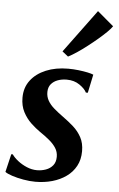

<svg xmlns="http://www.w3.org/2000/svg" viewBox="-58 -888 581 940"><g transform="rotate(5 232.5 -418.5)"><path d="M370 -446H360.5Q352 -464 325.5 -482.5Q299 -501 262 -501Q237.5 -501 217.5 -493.5Q197.5 -486 185.2 -471.2Q173 -456.5 172.5 -433.5Q172 -410 183 -390.5Q194 -371 214 -353.8Q234 -336.5 259 -318.5Q287 -298.5 311.5 -276.8Q336 -255 351.5 -226.5Q367 -198 367 -158.5Q367 -117 350 -85.5Q333 -54 303.2 -32.8Q273.5 -11.5 234.8 -0.5Q196 10.5 152 10.5Q124 10.5 92.8 5Q61.5 -0.5 36.5 -8.8Q11.5 -17 2 -25L23 -113.5H30.5Q40.5 -98.5 60.2 -83Q80 -67.5 104.8 -57Q129.5 -46.5 155 -46.5Q177.5 -46.5 198.5 -54Q219.5 -61.5 232.8 -77.8Q246 -94 246 -120.5Q246 -144.5 233.5 -163.8Q221 -183 200.2 -200.2Q179.5 -217.5 154 -234.5Q131.5 -250 108.2 -272Q85 -294 69.2 -324.2Q53.5 -354.5 53.5 -394.5Q53.5 -444 80.8 -479.8Q108 -515.5 155.5 -535.2Q203 -555 264.5 -555Q290 -555 315.5 -552Q341 -549 360.8 -544.8Q380.5 -540.5 389 -536.5ZM229 -637 385 -848.5 465 -781Q457.5 -769.5 439.8 -752Q422 -734.5 398.5 -714.5Q375 -694.5 349.5 -674.8Q324 -655 300 -639Q276 -623 258 -614Z"/></g></svg>

Font: Merriweather 48pt SemiBold
Style: Italic
Weight: 600
Italic angle: -7.8°
Designer: Eben Sorkin
Foundry: Eben Sorkin
Version: Version 2.101